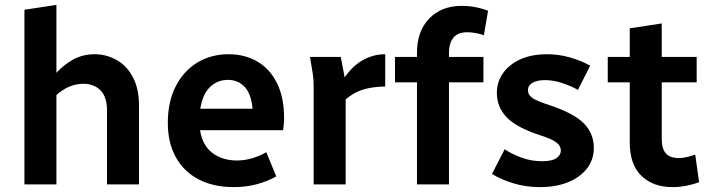

<svg xmlns="http://www.w3.org/2000/svg" viewBox="-20 -755 2911 786"><path d="M80 0V-715L211 -735V-457Q242 -491 281 -512Q320 -533 367 -533Q415 -533 456.5 -510Q498 -487 523.5 -440Q549 -393 549 -323V0H418V-303Q418 -359 391 -385.5Q364 -412 322 -412Q262 -412 211 -366V0Z M667 -252Q667 -339 699.5 -402Q732 -465 788 -499Q844 -533 916 -533Q983 -533 1034.5 -502.5Q1086 -472 1114.5 -413.5Q1143 -355 1143 -272Q1143 -257 1141.5 -244Q1140 -231 1139 -222H799Q809 -159 850 -128.5Q891 -98 950 -98Q982 -98 1013.5 -107.5Q1045 -117 1070 -132L1111 -33Q1076 -13 1032 -1Q988 11 937 11Q854 11 793.5 -20.5Q733 -52 700 -111Q667 -170 667 -252ZM913 -428Q871 -428 840.5 -399.5Q810 -371 800 -310H1014Q1008 -372 981 -400Q954 -428 913 -428Z M1249 -522H1375L1391 -438Q1421 -483 1464 -508Q1507 -533 1557 -533V-401Q1504 -400 1465.5 -388Q1427 -376 1395 -348V0H1264V-398Q1264 -419 1262.5 -436Q1261 -453 1257 -474Z M1597 -418V-522H1687V-539Q1687 -627 1737 -679Q1787 -731 1870 -731Q1926 -731 1978 -711L1961 -611Q1924 -623 1893 -623Q1854 -623 1836 -600.5Q1818 -578 1818 -540V-522H1959V-418H1818V0H1687V-418Z M1994 -43 2046 -144Q2076 -124 2115.5 -109.5Q2155 -95 2198 -95Q2240 -95 2258 -107.5Q2276 -120 2276 -139Q2276 -158 2257.5 -172Q2239 -186 2192 -201Q2094 -233 2054 -275Q2014 -317 2014 -375Q2014 -419 2039 -455Q2064 -491 2110 -512Q2156 -533 2220 -533Q2267 -533 2313 -520Q2359 -507 2396 -486L2346 -387Q2318 -403 2281.5 -415Q2245 -427 2212 -427Q2177 -427 2159 -415.5Q2141 -404 2141 -386Q2141 -367 2159.5 -354Q2178 -341 2231 -324Q2330 -291 2370.5 -249.5Q2411 -208 2411 -149Q2411 -102 2383.5 -66Q2356 -30 2306.5 -9.5Q2257 11 2190 11Q2133 11 2082 -4.5Q2031 -20 1994 -43Z M2468 -418V-522H2558V-639L2689 -659V-522H2832V-418H2689V-186Q2689 -145 2706.5 -126.5Q2724 -108 2759 -108Q2787 -108 2826 -122L2842 -9Q2818 0 2789.5 5.5Q2761 11 2733 11Q2654 11 2606 -35Q2558 -81 2558 -172V-418Z"/></svg>

Font: Radio Canada SemiBold
Style: Regular
Weight: 600
Designer: Charles Daoud, Etienne Aubert Bonn, Alexandre Saumier Demers, Jacques Le Bailly
Foundry: Radio-Canada
Version: Version 2.104; ttfautohint (v1.8.4.7-5d5b);gftools[0.9.28.de